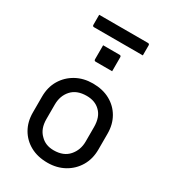

<svg xmlns="http://www.w3.org/2000/svg" viewBox="-220 -1037 1041 1163"><g transform="rotate(30 300.0 -455.5)"><path d="M300 -543Q369 -543 420 -515Q471 -487 499.5 -437.5Q528 -388 528 -324V-213Q528 -147 498 -96.5Q468 -46 416.5 -17.5Q365 11 300 11Q231 11 180 -17Q129 -45 100.5 -94.5Q72 -144 72 -208V-319Q72 -386 102 -436Q132 -486 183.5 -514.5Q235 -543 300 -543ZM305 -459Q236 -459 199.5 -418.5Q163 -378 163 -316V-215Q163 -147 202 -110Q237 -73 295 -73Q364 -73 400.5 -115Q437 -157 437 -216V-317Q437 -388 399 -424Q364 -459 305 -459ZM237 -774H352Q363 -774 363 -763V-665H248Q237 -665 237 -676ZM124 -922H465Q476 -922 476 -911V-841H135Q124 -841 124 -852Z"/></g></svg>

Font: Recursive Mn Lnr St
Style: Regular
Weight: 400
Monospace: yes
Version: Version 1.079;hotconv 1.0.112;makeotfexe 2.5.65598; ttfautoh